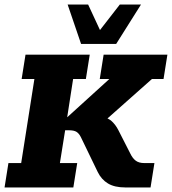

<svg xmlns="http://www.w3.org/2000/svg" viewBox="-20 -823 755 843"><path d="M0 0 17 -107H73L131 -476H75L92 -583H374L357 -476H301L275 -308L460 -476H418L435 -583H715L698 -476H647L452 -303Q460 -299 467 -294Q487 -277 500 -251L552 -149Q562 -128 576 -117.5Q590 -107 614 -107H658L641 0H530Q483 0 454 -17.5Q425 -35 409 -68L335 -221Q327 -237 316 -244Q305 -251 283 -251H266L243 -107H319L302 0ZM336 -630 277 -803H367L419 -691L506 -803H599L490 -630Z"/></svg>

Font: Rokkitt SemiBold ExtraBold
Style: Italic
Weight: 800
Italic angle: -9°
Version: Version 3.103